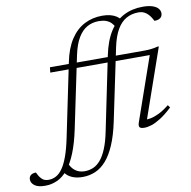

<svg xmlns="http://www.w3.org/2000/svg" viewBox="-275 -820 1170 1174"><g transform="rotate(-10 309.5 -233.0)"><path d="M184.5 -465.5Q201.5 -549.5 237 -603.5Q272.5 -657.5 322.8 -683.5Q373 -709.5 434 -709.5Q462.5 -709.5 484.2 -703.8Q506 -698 521.8 -687.8Q537.5 -677.5 547 -664L505 -623.5Q496.5 -641.5 483.8 -654.2Q471 -667 452.2 -673.8Q433.5 -680.5 407 -680.5Q367.5 -680.5 335.2 -662.5Q303 -644.5 279.2 -605.2Q255.5 -566 241.5 -501L148.5 -55.5Q130.5 30.5 106.2 90Q82 149.5 52 185.8Q22 222 -13.5 238Q-49 254 -89 254Q-132.5 254 -153.8 238.2Q-175 222.5 -175 200Q-175 184 -163.8 174.2Q-152.5 164.5 -131 164.5Q-127 172.5 -121.8 182.5Q-116.5 192.5 -107 203Q-98 213.5 -86.8 217.8Q-75.5 222 -62 222Q-37.5 222 -15.8 210.5Q6 199 25 172.2Q44 145.5 60.5 100Q77 54.5 91 -14ZM426.5 -465.5Q445 -555 481.5 -611.2Q518 -667.5 570 -694Q622 -720.5 687.5 -720.5Q724.5 -720.5 748 -712.5Q771.5 -704.5 782.8 -691.2Q794 -678 794 -661.5Q794 -649.5 788.2 -640.8Q782.5 -632 771.5 -627.5Q760.5 -623 744 -623Q740.5 -629.5 734 -640.8Q727.5 -652 716.5 -664.5Q705.5 -676.5 690.5 -683.8Q675.5 -691 655 -691Q613.5 -691 580 -672.2Q546.5 -653.5 522.8 -612.8Q499 -572 485 -506.5L391.5 -59.5Q374 24 349.2 81.5Q324.5 139 293.5 174.2Q262.5 209.5 225.5 225.2Q188.5 241 147 241Q117 241 93.5 233.5Q70 226 54.2 212.5Q38.5 199 30 181.5L71 141Q83 173 107 190.8Q131 208.5 164.5 208.5Q193 208.5 218 197.8Q243 187 264 162.2Q285 137.5 302.2 96Q319.5 54.5 332 -7ZM61.5 -422 65 -454.5H650.5Q675 -454.5 695.2 -457Q715.5 -459.5 734 -464.5H743L588 -20L575.5 -37.5Q593.5 -36 616.8 -40.2Q640 -44.5 669.2 -58.5Q698.5 -72.5 734.5 -101L746 -85Q706.5 -48 674 -27.2Q641.5 -6.5 616 1.8Q590.5 10 571 10Q546.5 10 540.5 0.8Q534.5 -8.5 543 -31.5L684 -436L710.5 -422Z"/></g></svg>

Font: Newsreader Light
Style: Italic
Weight: 300
Italic angle: -17°
Designer: Hugues Gentile
Foundry: Production Type
Version: Version 1.003